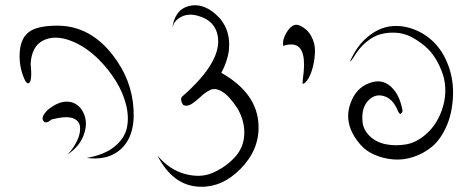

<svg xmlns="http://www.w3.org/2000/svg" viewBox="-20 -841 1806 733"><path d="M199 -743Q324 -743 411 -630Q484 -536 490 -422Q496 -309 428 -261Q383 -229 311 -238Q379 -250 417.5 -281.5Q456 -313 464.5 -353.5Q473 -394 461.5 -440.5Q450 -487 422.5 -531.5Q395 -576 358 -613Q305 -666 246 -687Q187 -708 144 -686Q101 -664 97 -598Q104 -528 89 -523Q84 -521 76 -533Q51 -585 55.5 -644Q60 -703 100 -725Q133 -743 199 -743ZM235 -453Q254 -453 269 -444Q295 -428 304.5 -394.5Q314 -361 297.5 -320.5Q281 -280 239 -252Q262 -277 275 -305Q288 -333 285.5 -357Q283 -381 257.5 -390Q232 -399 177 -385Q155 -366 146 -379Q135 -393 159 -418Q161 -420 163 -422Q201 -453 235 -453Z M581 -247Q627 -193 685.5 -177Q744 -161 790.5 -180.5Q837 -200 873.5 -237.5Q910 -275 912.5 -327Q915 -379 886 -428Q855 -475 828.5 -491Q802 -507 782.5 -497.5Q763 -488 747 -472.5Q731 -457 713 -445Q695 -433 680 -440Q674 -447 672 -456.5Q670 -466 675 -472Q830 -607 811 -705Q801 -758 747 -777Q696 -796 661 -770Q640 -755 637 -728Q645 -803 701 -818Q752 -831 802 -788Q862 -736 854 -651Q849 -608 825 -563Q964 -484 967 -361Q970 -269 898 -196Q829 -126 745 -128Q641 -130 581 -247Z M1061 -666Q1057 -692 1078 -723Q1099 -754 1123 -744Q1153 -731 1168 -703.5Q1183 -676 1182.5 -646Q1182 -616 1175 -587.5Q1168 -559 1156.5 -540Q1145 -521 1135 -521L1136 -538Q1154 -658 1104 -670Q1086 -674 1061 -666Z M1517 -417 1516 -415Q1515 -413 1513.5 -410.5Q1512 -408 1510 -406.5Q1508 -405 1504.5 -408.5Q1501 -412 1498 -420Q1479 -465 1444.5 -474.5Q1410 -484 1384.5 -455.5Q1359 -427 1364 -376Q1367 -345 1392 -321Q1417 -297 1454.5 -290Q1492 -283 1531.5 -290Q1571 -297 1608.5 -330.5Q1646 -364 1666 -418Q1679 -453 1680 -489Q1681 -525 1671 -556Q1661 -587 1643.5 -616Q1626 -645 1601.5 -665.5Q1577 -686 1550 -700Q1523 -714 1492.5 -716Q1462 -718 1433.5 -710.5Q1405 -703 1377 -679.5Q1349 -656 1328 -619Q1320 -607 1316 -606Q1342 -666 1384 -700.5Q1426 -735 1470.5 -740.5Q1515 -746 1560 -729Q1605 -712 1639.5 -676.5Q1674 -641 1693.5 -585.5Q1713 -530 1709 -466Q1705 -403 1682.5 -354.5Q1660 -306 1628 -280Q1596 -254 1557 -241.5Q1518 -229 1480 -232.5Q1442 -236 1409 -250.5Q1376 -265 1355 -290Q1288 -368 1319 -449Q1339 -504 1388 -523Q1445 -546 1484 -498Q1508 -469 1517 -417Z"/></svg>

Font: YamSuf
Style: Regular
Weight: 400
Version: Version 1.1